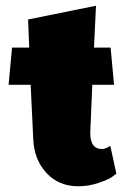

<svg xmlns="http://www.w3.org/2000/svg" viewBox="-20 -640 456 670"><path d="M295 -178Q294 -120 336 -120Q348 -120 365 -131L386 -34Q380 -29 369.5 -21.5Q359 -14 324.5 -2Q290 10 253 10Q185 10 142 -36.5Q99 -83 96 -155L87 -344H10L22 -474H82L78 -572L315 -620L308 -474H366L378 -344H302Z"/></svg>

Font: Wendy One
Style: Regular
Weight: 400
Designer: Alejandro Inler
Foundry: Alejandro Inler
Version: 1.001